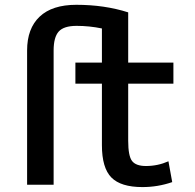

<svg xmlns="http://www.w3.org/2000/svg" viewBox="-20 -761 805 792"><path d="M201.2 -552.7V1H91.8V-552.7Q91.8 -643.6 143.6 -692.4Q195.3 -741.2 294.9 -741.2Q411.1 -741.2 508.8 -710V-502.9H695.3V-416H508.8V-180.7Q508.8 -117.2 524.9 -96.7Q541 -76.2 582 -76.2Q630.9 -76.2 674.8 -95.7L690.4 -9.8Q630.9 10.7 567.4 10.7Q478.5 10.7 439.5 -28.8Q400.4 -68.4 400.4 -162.1V-416H291V-502.9H400.4V-643.6Q348.6 -654.3 295.9 -654.3Q243.2 -654.3 222.2 -630.9Q201.2 -607.4 201.2 -552.7Z"/></svg>

Font: Gen Shin Gothic Medium
Style: Regular
Weight: 500
Designer: [Source Han Sans]
Ryoko NISHIZUKA  (kana & ideographs); Paul D. Hunt (Latin, Greek & Cyrillic); Wenlong ZHANG  (bopomofo
Version: Version 1.002.20150607